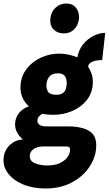

<svg xmlns="http://www.w3.org/2000/svg" viewBox="-31 -815 619 1092"><path d="M226 257Q154.5 257 98.8 233.2Q43 209.5 13.5 169.2Q-16 129 -10 80Q-4.5 35.5 26.8 7.8Q58 -20 99 -21.5Q76 -42 64.5 -65Q53 -88 55 -115.5Q57.5 -148 78 -173.2Q98.5 -198.5 133 -210Q107.5 -233.5 95 -264Q82.5 -294.5 86 -333.5Q91.5 -388.5 124 -428Q156.5 -467.5 205 -488.8Q253.5 -510 305.5 -510Q334.5 -510 360.2 -504Q386 -498 409 -489Q416.5 -532 441.8 -563Q467 -594 500.8 -611Q534.5 -628 567.5 -628L550 -473Q513.5 -473 492.8 -463.5Q472 -454 470 -435.5Q484.5 -414.5 491.8 -388.8Q499 -363 496.5 -333.5Q492 -281 460 -242.5Q428 -204 378.2 -183Q328.5 -162 271.5 -162Q259 -162 242.5 -163.2Q226 -164.5 209.5 -167.5Q199.5 -162 191.2 -153.2Q183 -144.5 182 -131.5Q180.5 -114.5 193.5 -105.2Q206.5 -96 234 -96H357Q436.5 -96 479.2 -68.2Q522 -40.5 515.5 29.5Q510.5 87 474.2 139Q438 191 375 224Q312 257 226 257ZM236 126Q280.5 126 309 112.8Q337.5 99.5 352 79.8Q366.5 60 367.5 41Q368.5 25 361.8 21.5Q355 18 345.5 18H216.5Q181 18 160.2 32.8Q139.5 47.5 138.5 70Q137 101 168 113.5Q199 126 236 126ZM288 -276Q311.5 -276 324 -284Q336.5 -292 341.8 -305.2Q347 -318.5 348 -333.5Q350.5 -364.5 339 -381.2Q327.5 -398 298 -398Q265 -398 249.8 -379.5Q234.5 -361 233 -333.5Q231.5 -309.5 242.8 -292.8Q254 -276 288 -276ZM331.5 -625Q295.5 -625 273.5 -647.8Q251.5 -670.5 255.5 -709Q258 -746 284 -770.5Q310 -795 346 -795Q382 -795 401.5 -770.5Q421 -746 418.5 -709Q413.5 -670.5 390.5 -647.8Q367.5 -625 331.5 -625Z"/></svg>

Font: Karla ExtraBold
Style: Italic
Weight: 800
Italic angle: -8°
Designer: Jonathan Pinhorn
Version: Version 2.004;gftools[0.9.33]